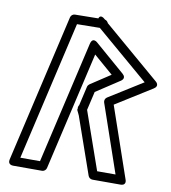

<svg xmlns="http://www.w3.org/2000/svg" viewBox="-95 -947 939 1053"><g transform="rotate(10 375.0 -420.0)"><path d="M342.3 -338 356 -309.1 467.1 8.3C470.1 16.8 479.6 25 490.7 25H645.9C684.5 25 669.5 -8.1 669.5 -8.1L534.4 -400.4L735.7 -526.4C765.7 -545.1 740.2 -565.3 738.7 -566.5L424.8 -835.1C422.9 -840.7 416.1 -849.4 406.3 -851.6L404.7 -853C375.6 -879.7 369.5 -851.7 369.5 -851.7L239.2 -849.9C228.9 -849.8 217.9 -842.1 215.2 -830.5L24.8 -5.6C18.2 23 43 25 49.1 25H210.1C220.9 25 231.8 17.2 234.5 5.6L386.7 -653.6L494.9 -560L383.8 -486.9C379.5 -484.1 374.6 -478.1 373.1 -471.7L348.5 -364.8C344.9 -360 342.3 -352.3 343.8 -344.6ZM480.7 -403 610.8 -25H508.4L396.5 -344.5C395.9 -346.2 395.6 -346.9 395.6 -346.9L419.6 -450.7L550 -536.4C552.3 -537.9 578.4 -553.9 552.6 -576.2L388 -718.6C388 -718.6 357.6 -749.9 347.3 -705.3L190.2 -25H80.6L259.5 -800.2L386.4 -801.9C483.8 -718.6 582.5 -634.3 680.3 -550.7L491.1 -432.3C481 -426 477.2 -413.1 480.7 -403Z"/></g></svg>

Font: Stormning Aesir
Style: Bold
Weight: 400
Designer: Robert Jablonski, Mew Too
Foundry: Cannot Into Space Fonts
Version: Version 0.90